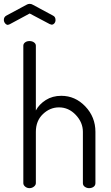

<svg xmlns="http://www.w3.org/2000/svg" viewBox="-58 -976 574 996"><path d="M-38 -873Q-38 -888 -25 -895L79 -951Q87 -956 96 -956Q105 -956 113 -951L217 -895Q230 -889 230 -872Q230 -862 224 -855Q218 -848 210 -848Q209 -848 200 -851L96 -906L-8 -850L-17 -847Q-25 -847 -31.5 -855Q-38 -863 -38 -873ZM63 -26V-739Q63 -749 72 -756Q81 -763 95 -763Q109 -763 118.5 -756Q128 -749 128 -739V-403Q145 -435 179.5 -457Q214 -479 260 -479Q332 -479 384.5 -424Q437 -369 437 -292V-26Q437 -14 427.5 -7Q418 0 404 0Q392 0 382 -7Q372 -14 372 -26V-292Q372 -341 335 -380Q298 -419 248 -419Q201 -419 164.5 -384Q128 -349 128 -292V-26Q128 -16 118 -8Q108 0 95 0Q82 0 72.5 -8Q63 -16 63 -26Z"/></svg>

Font: Terminal Dosis
Style: Regular
Weight: 400
Designer: Edgar Tolentino, Pablo Impallari, Igino Marini
Foundry: Edgar Tolentino, Pablo Impallari, Igino Marini
Version: Version 1.007